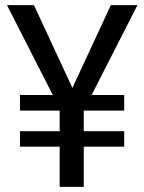

<svg xmlns="http://www.w3.org/2000/svg" viewBox="-20 -731 565 751"><path d="M263.2 -387.2 413.6 -710.9H517.6L338.4 -359.4H465.8V-298.3H307.6V-217.8H465.8V-157.2H307.6V0H213.4V-157.2H58.1V-217.8H213.4V-298.3H58.1V-359.4H186.5L7.3 -710.9H112.8Z"/></svg>

Font: Roboto
Style: Regular
Weight: 400
Designer: Google
Version: Version 2.134; 2016; ttfautohint (v1.6)